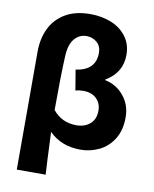

<svg xmlns="http://www.w3.org/2000/svg" viewBox="-102 -857 902 1127"><g transform="rotate(10 348.5 -294.0)"><path d="M345 -781Q411 -781 467.5 -759Q524 -737 559 -691.5Q594 -646 594 -581Q594 -475 497 -418V-414Q564 -401 608.5 -347.5Q653 -294 653 -220Q653 -143 620.5 -90.5Q588 -38 535.5 -12.5Q483 13 424 13Q309 13 237 -60L240 11Q242 57 244 102.5Q246 148 249 193H77V-509Q77 -588 106.5 -649Q136 -710 196 -745.5Q256 -781 345 -781ZM489 -231Q489 -274 460.5 -302Q432 -330 381 -330Q355 -330 335 -324L315 -445Q433 -461 433 -565Q433 -605 407 -627.5Q381 -650 345 -650Q302 -650 273 -616Q244 -582 241 -512Q235 -390 235 -190Q288 -124 376 -124Q425 -124 457 -151.5Q489 -179 489 -231Z"/></g></svg>

Font: Nebula Sans Bold
Style: Regular
Weight: 700
Designer: Paul D. Hunt for Adobe (as Source Sans)
Foundry: Nebula Entertainment & Broadcasting LLC
Version: Version 1.010